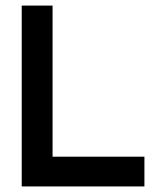

<svg xmlns="http://www.w3.org/2000/svg" viewBox="-20 -670 546 690"><path d="M58.1 0V-649.9H168.9V-106.9H499V0Z"/></svg>

Font: Apfel Grotezk Mittel
Style: Regular
Weight: 500
Designer: Luigi Gorlero
Foundry: © 2023, Luigi Gorlero & Collletttivo
Version: Version 2.000;Glyphs 3.2 (3217)